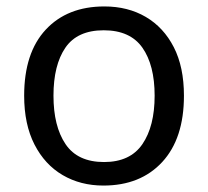

<svg xmlns="http://www.w3.org/2000/svg" viewBox="-20 -617 645 596"><path d="M551 -320Q551 -187 483.5 -114Q416 -41 301 -41Q230 -41 174.5 -73.5Q119 -106 87 -168.5Q55 -231 55 -320Q55 -453 122 -525Q189 -597 304 -597Q377 -597 432.5 -564.5Q488 -532 519.5 -470.5Q551 -409 551 -320ZM146 -320Q146 -225 183.5 -169.5Q221 -114 303 -114Q384 -114 422 -169.5Q460 -225 460 -320Q460 -415 422 -469Q384 -523 302 -523Q220 -523 183 -469Q146 -415 146 -320Z"/></svg>

Font: Noto Sans Tamil UI
Style: Regular
Weight: 400
Designer: Jelle Bosma - Monotype Design Team
Foundry: Monotype Imaging Inc.
Version: Version 2.004; ttfautohint (v1.8.4.7-5d5b)